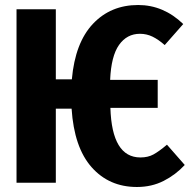

<svg xmlns="http://www.w3.org/2000/svg" viewBox="-20 -730 760 767"><path d="M718 -71Q682 -32 634 -7.5Q586 17 527 17Q416 17 346 -62Q276 -141 266 -296H203V0H46V-693H203V-413H267Q280 -559 351 -634.5Q422 -710 532 -710Q633 -710 712 -634L638 -550Q613 -572 589.5 -583.5Q566 -595 539 -595Q487 -595 455.5 -550.5Q424 -506 420 -411H610V-299H421Q427 -101 541 -101Q571 -101 593 -113Q615 -125 647 -152Z"/></svg>

Font: Fira Sans Extra Condensed
Style: Bold
Weight: 700
Width: 1
Designer: Carrois Corporate & Edenspiekermann AG
Foundry: Carrois Corporate GbR & Edenspiekermann AG
Version: Version 4.203